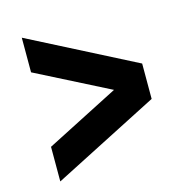

<svg xmlns="http://www.w3.org/2000/svg" viewBox="-88 -641 688 722"><g transform="rotate(-15 256.0 -280.0)"><path d="M471.7 -348.6Q335 -418.9 59.6 -559.6Q59.6 -514.6 59.6 -424.8Q154.3 -377 343.8 -280.3Q249 -231.4 59.6 -134.8Q59.6 -89.8 59.6 0Q197.3 -70.3 471.7 -210.9Q471.7 -256.8 471.7 -348.6Z"/></g></svg>

Font: Seiden_Sans_Regular
Style: Regular
Weight: 400
Designer: Kevin Beronilla
Version: Version 1.0